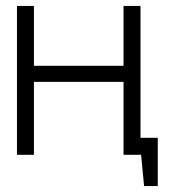

<svg xmlns="http://www.w3.org/2000/svg" viewBox="-20 -520 568 645"><path d="M424 -57V0H454L464 105H510V-57ZM395 -299H94V-500H37V0H94V-245H395V0H452V-500H395Z"/></svg>

Font: AdventPro_ExpandedRegular
Style: ExpandedRegular
Weight: 400
Width: 7
Designer: VivaRado, Andreas Kalpakidis
Foundry: VivaRado, Andreas Kalpakidis
Version: Version 3.000